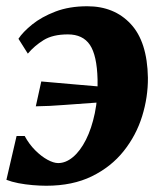

<svg xmlns="http://www.w3.org/2000/svg" viewBox="-20 -584 526 614"><path d="M259 -564Q345.5 -564 398.2 -507.2Q451 -450.5 453 -335.5Q453.5 -273.5 434.5 -212.2Q415.5 -151 375.5 -100.8Q335.5 -50.5 273.8 -20.2Q212 10 128 10Q108 10 84.5 8Q61 6 39 1.8Q17 -2.5 0.5 -9L33 -149H59Q73 -123 92.5 -103.5Q112 -84 131.8 -73.2Q151.5 -62.5 166 -62.5Q190.5 -62.5 213.5 -81.8Q236.5 -101 254.8 -137Q273 -173 283.2 -222Q293.5 -271 292 -330Q290 -407 267.5 -440.5Q245 -474 197 -474Q149 -474 119.5 -455.8Q90 -437.5 69 -412.5L39 -460Q53 -481.5 83 -505.8Q113 -530 157.2 -547Q201.5 -564 259 -564ZM94.5 -244 112 -323.5Q165 -318.5 214.5 -314.5Q264 -310.5 319 -305.5L304.5 -257Q237 -252.5 187.2 -248.5Q137.5 -244.5 94.5 -244Z"/></svg>

Font: Merriweather 28pt Black
Style: Italic
Weight: 900
Italic angle: -7.8°
Version: Version 2.101